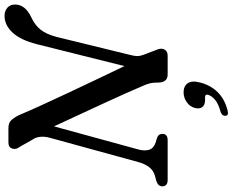

<svg xmlns="http://www.w3.org/2000/svg" viewBox="-109 -648 1022 844"><g transform="rotate(-90 402.0 -226.0)"><path d="M166.5 -127Q159.5 -100 166 -80.5Q172.5 -61 198.5 -52.5L216 -47.5Q235.5 -41 235.5 -23Q235.5 0 207.5 0H33.5Q5 0 5 -23.5Q5 -42 29 -50L51.5 -56Q95 -67.5 112 -130.5L218.5 -518.5Q224.5 -539.5 222.5 -560Q220.5 -580.5 210 -594.5L179 -649.5Q165.5 -666 170.8 -683Q176 -700 198 -700H260Q283 -700 294.5 -688.5Q306 -677 317.5 -654.5Q335 -612.5 361.5 -554.5Q388 -496.5 418.5 -431.5Q449 -366.5 479 -303.8Q509 -241 533.5 -190L630 -576Q648.5 -647.5 681.2 -682.2Q714 -717 754 -717Q776 -717 790.2 -704.5Q804.5 -692 804 -669.5Q803.5 -626 748 -599.5Q714 -584 694 -559Q674 -534 662 -489.5L581.5 -160.5Q577.5 -145 577.5 -133Q577.5 -121 583.5 -105L605.5 -47.5Q614 -27.5 606.2 -13.8Q598.5 0 579.5 0H497Q461 0 461 -42.5Q461.5 -61.5 457.8 -77.5Q454 -93.5 444.5 -113.5Q433 -141 413.5 -184.8Q394 -228.5 369.5 -281.5Q345 -334.5 319 -390.8Q293 -447 268.5 -499.5ZM385.5 164.5Q362 164.5 353 151.8Q344 139 349.5 119.5Q355 97.5 375 83.8Q395 70 418 70Q445 70 458 88Q471 106 461 144Q449 189.5 418.5 220.2Q388 251 338 263.5Q315 269.5 315 253Q315 237 336 231.5Q369 222.5 386 207.8Q403 193 407.5 177Q410.5 164.5 397 164.5Z"/></g></svg>

Font: Fraunces 9pt S050
Style: Italic
Weight: 400
Italic angle: -16°
Version: Version 1.000; ttfautohint (v1.8.3)